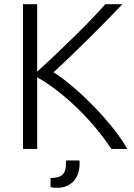

<svg xmlns="http://www.w3.org/2000/svg" viewBox="-20 -713 639 919"><path d="M589 0C529 -112 354 -294 236 -367C333 -455 489 -611 566 -693H484C420 -618 259 -461 158 -370V-693H90V0H158V-343C279 -276 422 -139 513 0ZM296 68C296 117 279 139 222 139V182C229 185 242 186 253 186C322 186 361 137 361 72C361 68 361 60 360 55H296Z"/></svg>

Font: Repo Light
Style: Regular
Weight: 300
Designer: Stefan Peev
Foundry: Context Ltd
Version: Version 001.502